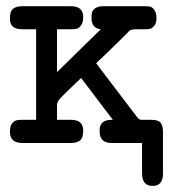

<svg xmlns="http://www.w3.org/2000/svg" viewBox="-20 -464 565 623"><path d="M12.2 -36.1Q12.2 -54.2 19 -63Q25.9 -71.8 33 -73.5Q40 -75.2 50.8 -75.2H97.2V-369.1H50.8Q11.7 -369.1 12.2 -403.8Q12.2 -427.7 22.7 -435.8Q33.2 -443.8 51.8 -443.8H210Q250 -443.8 250 -409.2Q250 -391.1 242.9 -381.6Q235.8 -372.1 229 -370.6Q222.2 -369.1 210 -369.1H165V-230L307.1 -369.1Q277.3 -372.1 276.9 -404.8Q276.9 -416 278.3 -423.1Q279.8 -430.2 288.8 -437Q297.9 -443.8 314.9 -443.8H449.2Q460.4 -443.8 467.3 -442.4Q474.1 -440.9 481 -431.4Q487.8 -421.9 487.8 -405Q487.8 -388.2 480 -379.6Q472.2 -371.1 465.6 -370.1Q459 -369.1 446.8 -369.1H423.8Q415 -369.1 409.9 -368.2Q404.8 -367.2 402.8 -366.2Q400.9 -365.2 396.5 -360.6Q392.1 -356 389.2 -353Q312 -276.9 292 -258.8L421.9 -87.9Q430.7 -75.7 437 -75.2Q439.9 -75.2 452.1 -75.2H471.2Q494.1 -75.2 501.5 -65.2Q508.8 -55.2 508.8 -37.1V100.1Q508.8 139.2 474.9 139.2Q440.9 139.2 440.9 98.1V0H341.8Q302.7 0 303.2 -39.1Q302.2 -75.2 341.8 -75.2H346.2L243.2 -210.9Q229 -197.8 209 -178.2Q176.8 -147.5 171.4 -140.1Q166 -132.8 165 -124V-75.2H210.9Q250 -75.2 250 -40Q250 -16.1 239.5 -8.1Q229 0 210 0H53.2Q12.2 0 12.2 -36.1Z"/></svg>

Font: CMU Typewriter Text
Style: Bold
Weight: 700
Version: Version 0.7.0